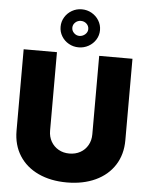

<svg xmlns="http://www.w3.org/2000/svg" viewBox="-62 -1006 827 1066"><g transform="rotate(5 351.0 -473.5)"><path d="M654.3 -707V-252.9Q654.3 -173.8 616.5 -114.5Q578.6 -55.2 509.8 -23.2Q440.9 8.8 350.6 8.8Q260.3 8.8 191.7 -23.2Q123 -55.2 85.4 -114.5Q47.9 -173.8 47.9 -252.9V-707H233.4V-269.5Q233.4 -235.8 248.5 -209.2Q263.7 -182.6 290.3 -167.5Q316.9 -152.3 350.6 -152.3Q384.8 -152.3 411.6 -167.2Q438.5 -182.1 453.6 -209Q468.8 -235.8 468.8 -269.5V-707ZM241.2 -849.6Q241.2 -878.4 255.9 -902.8Q270.5 -927.2 295.7 -941.7Q320.8 -956.1 350.6 -956.1Q380.4 -956.1 405.8 -941.7Q431.2 -927.2 446 -902.8Q460.9 -878.4 460.9 -849.6Q460.9 -820.8 446 -796.6Q431.2 -772.5 405.8 -758.3Q380.4 -744.1 350.6 -744.1Q320.8 -744.1 295.7 -758.3Q270.5 -772.5 255.9 -796.6Q241.2 -820.8 241.2 -849.6ZM395.5 -849.6Q395.5 -867.2 382.6 -879.4Q369.6 -891.6 350.6 -891.6Q333 -891.6 319.8 -879.4Q306.6 -867.2 306.6 -849.6Q306.6 -832.5 319.6 -820.1Q332.5 -807.6 350.6 -807.6Q369.1 -808.6 382.3 -820.8Q395.5 -833 395.5 -849.6Z"/></g></svg>

Font: Pretendard Std Black
Style: Regular
Weight: 900
Designer: Base glyphs from Inter by Rasmus Andersson; Hangeul glyphs from Noto Sans CJK(Source Han Sans) by Jang Soo-young and Kan
Foundry: Kil Hyung-jin
Version: Version 1.309